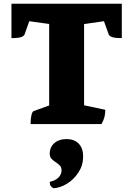

<svg xmlns="http://www.w3.org/2000/svg" viewBox="-20 -661 710 1023"><path d="M143 0Q143 -29 147.5 -47.5Q152 -66 159 -69L242 -99V-533L136 -548L111 -478Q108 -469 93.5 -463.5Q79 -458 41 -458V-641H629V-458Q592 -458 577 -463.5Q562 -469 559 -478L534 -548L428 -533V-100L541 -76Q541 -57 537 -39.5Q533 -22 521 0ZM265 342Q256 337 250.5 330Q245 323 245 308Q278 300 293 283.5Q308 267 308 246Q308 230 298.5 220.5Q289 211 276.5 203Q264 195 254.5 185Q245 175 245 158Q245 123 269.5 101.5Q294 80 334 80Q376 80 399.5 104.5Q423 129 423 173Q423 219 398.5 257Q374 295 337.5 317.5Q301 340 265 342Z"/></svg>

Font: Petrona Black
Style: Regular
Weight: 900
Designer: Ringo R. Seeber
Foundry: Ringo R. Seeber
Version: Version 2.001; ttfautohint (v1.8.3)